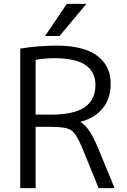

<svg xmlns="http://www.w3.org/2000/svg" viewBox="-20 -977 659 997"><path d="M289.1 -790H213.9L327.1 -957H428.7ZM165 -318.4V0H85V-724.6Q171.9 -739.3 272.5 -740.2Q412.1 -740.2 483.4 -688.5Q554.7 -636.7 554.7 -542Q554.7 -465.8 513.7 -415Q472.7 -364.3 398.4 -344.7V-342.8Q443.4 -318.4 487.3 -212.9L575.2 0H492.2L406.2 -210.9Q376 -283.2 349.6 -300.8Q323.2 -318.4 245.1 -318.4ZM165 -381.8H245.1Q364.3 -381.8 419.9 -420.4Q475.6 -459 475.6 -535.2Q475.6 -674.8 264.6 -674.8Q211.9 -674.8 165 -666Z"/></svg>

Font: Mgen+ 1c regular
Style: Regular
Weight: 400
Designer: [Source Han Sans]
Ryoko NISHIZUKA  (kana & ideographs); Paul D. Hunt (Latin, Greek & Cyrillic); Wenlong ZHANG  (bopomofo
Version: Version 1.059.20150602